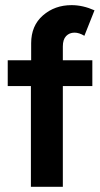

<svg xmlns="http://www.w3.org/2000/svg" viewBox="-20 -720 384 740"><path d="M99.1 0V-388.2H9.8V-487.8H100.1V-553.2Q100.1 -621.1 145.5 -660.6Q190.9 -700.2 255.9 -700.2Q299.3 -700.2 344.2 -680.2L305.2 -582Q285.2 -594.2 267.1 -594.2Q247.6 -594.2 234.9 -581.1Q222.2 -567.9 222.2 -541V-487.8H335.9V-388.2H222.2V0Z"/></svg>

Font: HK Grotesk Legacy
Style: Bold
Weight: 700
Designer: Alfredo Marco Pradil
Foundry: Hanken Design Co.
Version: Version 2.022;PS 002.022;hotconv 1.0.88;makeotf.lib2.5.64775